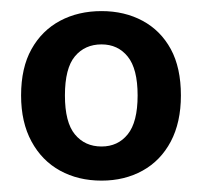

<svg xmlns="http://www.w3.org/2000/svg" viewBox="-20 -735 364 346"><path d="M163 -409.5Q121 -409.5 88.2 -427.5Q55.5 -445.5 36.8 -480Q18 -514.5 18 -563Q18 -613 36.8 -646.5Q55.5 -680 88.2 -697.5Q121 -715 163 -715Q204.5 -715 237 -697.5Q269.5 -680 287.8 -646.5Q306 -613 306 -563Q306 -514.5 287.8 -480Q269.5 -445.5 237 -427.5Q204.5 -409.5 163 -409.5ZM163 -471Q192.5 -471 210.2 -493Q228 -515 228 -563Q228 -611 210.2 -633Q192.5 -655 163 -655Q133 -655 115 -633.5Q97 -612 97 -563Q97 -514.5 115 -492.8Q133 -471 163 -471Z"/></svg>

Font: Nunito Sans 12pt ExtraLight SemiCondensed
Style: Regular
Weight: 200
Width: 4
Version: Version 3.101;gftools[0.9.27]